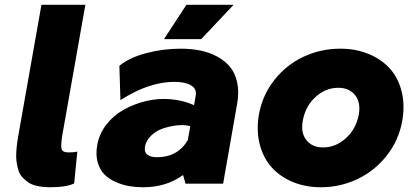

<svg xmlns="http://www.w3.org/2000/svg" viewBox="-20 -770 1748 805"><path d="M241.2 -203.1Q233.9 -158.2 238.5 -144.5Q243.2 -130.9 267.1 -130.9Q294.4 -130.9 304.2 -134.8L291 -1Q259.3 15.1 187 15.1Q158.2 14.6 135.3 9.5Q112.3 4.4 97.4 -6.1Q82.5 -16.6 71.8 -29.1Q61 -41.5 56.2 -59.3Q51.3 -77.1 49.1 -93.8Q46.9 -110.4 48.3 -132.8Q49.8 -155.3 52.2 -173.1Q54.7 -190.9 59.1 -214.8L153.8 -750H337.9Z M959.5 -750 823.7 -606H667.5L761.7 -750ZM737.8 -565.9Q781.2 -565.9 819.1 -558.3Q856.9 -550.8 889.9 -533.2Q922.9 -515.6 944.3 -489.7Q965.8 -463.9 974.4 -424.6Q982.9 -385.3 974.6 -336.9L915.5 0H757.8L747.6 -36.1Q676.8 15.1 580.6 15.1Q550.8 15.1 522.7 10.5Q494.6 5.9 466.1 -6.6Q437.5 -19 418.2 -38.1Q398.9 -57.1 389.6 -89.1Q380.4 -121.1 387.7 -162.1Q396 -208.5 425.5 -247.1Q455.1 -285.6 498.3 -309.8Q541.5 -334 591.6 -346.2Q641.6 -358.4 694.8 -354Q748 -349.6 793.5 -329.1L800.8 -370.1Q805.2 -397.5 781 -412.1Q756.8 -426.8 710.4 -426.8Q604.5 -426.8 484.9 -350.1L480.5 -494.1Q522 -528.3 592.8 -547.1Q663.6 -565.9 737.8 -565.9ZM587.9 -155.8Q584 -132.3 597.7 -121.6Q611.3 -110.8 637.7 -110.8Q725.6 -110.8 767.6 -183.1L777.8 -241.2Q751 -248 719.7 -244.1Q688.5 -240.2 660.9 -230.5Q633.3 -220.7 613 -200.7Q592.8 -180.7 587.9 -155.8Z M1407.2 -565.9Q1471.7 -565.9 1525.1 -543.9Q1578.6 -522 1614 -483.2Q1649.4 -444.3 1663.8 -387.2Q1678.2 -330.1 1666.5 -263.2Q1651.9 -181.6 1601.6 -117.7Q1551.3 -53.7 1479 -19.3Q1406.7 15.1 1325.2 15.1Q1260.7 15.1 1207.3 -7.1Q1153.8 -29.3 1118.7 -68.8Q1083.5 -108.4 1068.8 -165.5Q1054.2 -222.7 1065.4 -289.1Q1080.1 -371.1 1130.4 -434.8Q1180.7 -498.5 1252.9 -532.2Q1325.2 -565.9 1407.2 -565.9ZM1398.4 -401.9Q1345.2 -401.9 1303 -363.5Q1260.7 -325.2 1249.5 -264.2Q1240.2 -213.9 1264.4 -182.9Q1288.6 -151.9 1334.5 -151.9Q1387.7 -151.9 1430.4 -190.7Q1473.1 -229.5 1484.4 -290Q1493.2 -340.3 1468.8 -371.1Q1444.3 -401.9 1398.4 -401.9Z"/></svg>

Font: Stilu Bold
Style: Italic
Weight: 700
Italic angle: -10°
Designer: Genilson Lima Santos
Foundry: Genilson Lima Santos
Version: Version 1.200;PS 001.200;hotconv 1.0.88;makeotf.lib2.5.64775